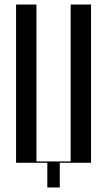

<svg xmlns="http://www.w3.org/2000/svg" viewBox="-20 -719 474 848"><path d="M51 0H189V109H244V0H382V-699H292V-6H141V-699H51Z"/></svg>

Font: Moniqa SemBd Display
Style: Regular
Weight: 600
Designer: Rajesh Rajput
Foundry: Rajesh Rajput
Version: Version 1.000